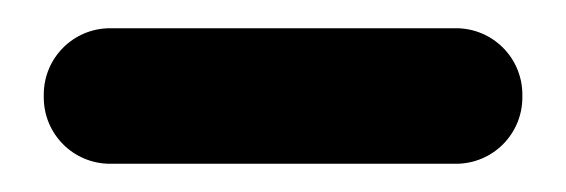

<svg xmlns="http://www.w3.org/2000/svg" viewBox="-20 -690 401 136"><path d="M58 -574H303C329 -574 350 -595 350 -621V-623C350 -649 329 -670 303 -670H58C32 -670 11 -649 11 -623V-621C11 -595 32 -574 58 -574Z"/></svg>

Font: DIN Rundschrift
Style: EngKont
Weight: 400
Width: 3
Version: Version 1.027